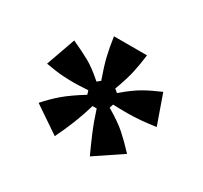

<svg xmlns="http://www.w3.org/2000/svg" viewBox="-84 -875 597 564"><g transform="rotate(30 214.5 -592.5)"><path d="M64 -483Q87 -509 110.5 -529Q134 -549 176 -575L172 -588Q136 -586 125 -586Q87 -586 60 -590Q33 -594 28 -595L63 -694Q100 -677 123.5 -664Q147 -651 180 -622L191 -631Q176 -673 169.5 -700.5Q163 -728 158 -763H270Q266 -731 260 -703Q254 -675 238 -632L249 -623Q283 -652 307.5 -666Q332 -680 365 -694L400 -595Q348 -587 304 -587Q274 -587 256 -588L252 -575Q293 -551 315.5 -531Q338 -511 364 -483L273 -422Q260 -450 246 -483Q232 -516 220 -554H206Q187 -489 154 -422Z"/></g></svg>

Font: Open Sauce One ExtraBold
Style: Regular
Weight: 800
Designer: Alfredo Marco Pradil
Foundry: Creative Sauce Fz LLC
Version: Version 1.477